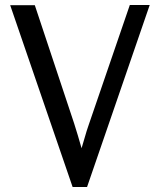

<svg xmlns="http://www.w3.org/2000/svg" viewBox="-20 -749 643 772"><path d="M120 -728 278 -253Q286 -228 293 -204.5Q300 -181 308 -153Q316 -179 322 -200.5Q328 -222 336 -245L502 -729H582L330 3H272L21 -728Z"/></svg>

Font: Rosario Light Light
Style: Regular
Weight: 300
Version: Version 1.101; ttfautohint (v1.8.1.43-b0c9)